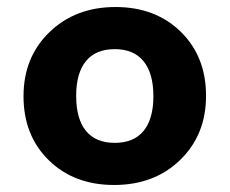

<svg xmlns="http://www.w3.org/2000/svg" viewBox="-20 -512 654 547"><path d="M567 -239Q567 -128 493.5 -56.5Q420 15 305 15Q191 15 119 -55.5Q47 -126 47 -238Q47 -349 121 -420.5Q195 -492 309 -492Q423 -492 495 -421.5Q567 -351 567 -239ZM197 -239Q197 -173 225 -139Q253 -105 307 -105Q361 -105 389 -139Q417 -173 417 -238Q417 -303 389 -337.5Q361 -372 307 -372Q253 -372 225 -338Q197 -304 197 -239Z"/></svg>

Font: Intel One Mono
Style: Bold
Weight: 700
Monospace: yes
Designer: Fred Shallcrass
Foundry: Frere-Jones Type LLC
Version: Version 1.400;hotconv 1.1.0;makeotfexe 2.6.0;FJTRelease1.4